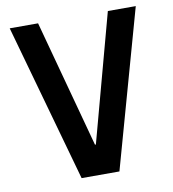

<svg xmlns="http://www.w3.org/2000/svg" viewBox="-79 -770 759 840"><g transform="rotate(-10 300.0 -350.0)"><path d="M216 0H384L580 -700H456L303 -134H299L146 -700H20Z"/></g></svg>

Font: CommitMonoV142 ExtLt
Style: Regular
Weight: 200
Monospace: yes
Designer: Eigil Nikolajsen
Foundry: Eigil Nikolajsen
Version: Version 1.142